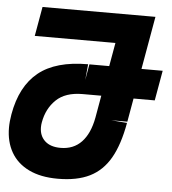

<svg xmlns="http://www.w3.org/2000/svg" viewBox="-58 -773 745 830"><g transform="rotate(5 314.0 -358.0)"><path d="M-6 -193Q-6 -219.5 -0.5 -251Q21 -374 96 -434.8Q171 -495.5 311 -495.5L304.5 -427L316.5 -495.5H402.5L420.5 -597.5H70.5L93 -725H583L542.5 -495.5H634.5L611.5 -365H519.5L501.5 -263H431.5L500.5 -257.5Q483.5 -162 450 -103.8Q416.5 -45.5 361.2 -18.2Q306 9 223 9Q148.5 9 97.2 -16Q46 -41 20 -86.5Q-6 -132 -6 -193ZM131.5 -206.5Q131.5 -169.5 155.5 -147.2Q179.5 -125 223.5 -125Q279.5 -125 314.5 -161.8Q349.5 -198.5 362.5 -268.5L379.5 -365H298.5Q224 -365 184 -326.5Q144 -288 133.5 -228Q131.5 -218 131.5 -206.5Z"/></g></svg>

Font: JuliaMono Black
Style: Italic
Weight: 900
Italic angle: -9°
Monospace: yes
Designer: cormullion
Foundry: corm
Version: Version 0.057; ttfautohint (v1.8.4)